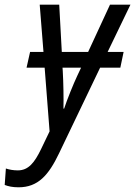

<svg xmlns="http://www.w3.org/2000/svg" viewBox="-111 -556 575 817"><path d="M159 -94C160 -136 159 -203 156 -255L155 -268H234L218 -234C201 -198 174 -131 162 -94ZM-32 241C51 241 96 189 140 97L315 -268H401L415 -335H347L444 -536H357L264 -335H152L141 -536H58L74 -335H17L2 -268H79L100 3L64 78C36 136 10 169 -35 169C-54 169 -71 166 -86 161L-91 231C-75 237 -58 241 -32 241Z"/></svg>

Font: Noto Sans Display SemiCondensed
Style: Italic
Weight: 400
Width: 4
Italic angle: -12°
Designer: Monotype Design Team
Foundry: Monotype Imaging Inc.
Version: Version 1.900